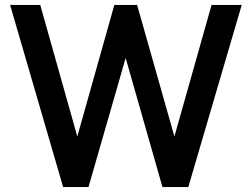

<svg xmlns="http://www.w3.org/2000/svg" viewBox="-20 -760 1023 780"><path d="M745 0H640L490.5 -524.5L339.5 0H236.5L21 -740H143.5L294 -205.5L444.5 -740H537L688.5 -205.5L839.5 -740H962Z"/></svg>

Font: 1883 Sans SemiBold
Style: Regular
Weight: 600
Designer: 1883 Sans project is a fork of Public Sans.
Version: Version 1.009